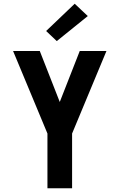

<svg xmlns="http://www.w3.org/2000/svg" viewBox="-20 -1008 640 1028"><path d="M234 0V-293L50 -735H193L300 -462L407 -735H550L366 -293V0ZM284 -788 227 -842 380 -988 450 -922Z"/></svg>

Font: Iosevka SS04 XBd Ex
Style: Regular
Weight: 800
Width: 7
Monospace: yes
Designer: Belleve Invis
Foundry: Belleve Invis
Version: Version 19.0.0; ttfautohint (v1.8.4)